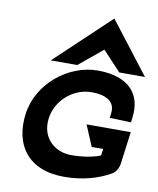

<svg xmlns="http://www.w3.org/2000/svg" viewBox="-96 -958 861 1044"><g transform="rotate(10 334.5 -436.5)"><path d="M295 -600 426 -708 527 -600H669L450 -884L149 -600ZM401 -291 450 -175H513L508 -138C467 -122 412 -112 345 -112C264 -112 177 -172 193 -290C206 -385 294 -468 398 -468C485 -468 531 -435 522 -372L519 -348L637 -344L640 -370C658 -501 584 -590 410 -590C252 -590 88 -463 65 -290C42 -118 129 11 329 11C435 11 520 -16 583 -52C618 -71 622 -116 622 -116V-117L645 -291Z"/></g></svg>

Font: Charger
Style: HemiRT
Weight: 900
Designer: Jasper
Foundry: Cannot Into Space Fonts
Version: Version 0.99